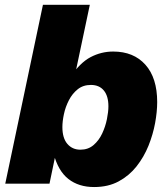

<svg xmlns="http://www.w3.org/2000/svg" viewBox="-20 -752 678 786"><path d="M365.2 13.7Q302.2 13.7 260 -19.3Q217.8 -52.2 199.2 -124L208 -122.1L182.6 0H1.5L155.8 -732.4H347.7L282.7 -424.8L266.6 -434.6Q307.1 -495.1 350.8 -518.1Q394.5 -541 443.4 -541Q526.9 -541 575.2 -487.1Q623.5 -433.1 623.5 -334Q623.5 -294.9 615 -248.3Q606.4 -201.7 587.9 -155.5Q569.3 -109.4 539.1 -71Q508.8 -32.7 465.8 -9.5Q422.9 13.7 365.2 13.7ZM309.1 -139.2Q340.8 -139.2 362.8 -158Q384.8 -176.8 398.2 -205.3Q411.6 -233.9 417.7 -264.2Q423.8 -294.4 423.8 -316.9Q423.8 -358.9 405 -381.6Q386.2 -404.3 352.1 -404.3Q320.3 -404.3 298.1 -386.5Q275.9 -368.7 262 -341.6Q248 -314.5 241.7 -284.9Q235.4 -255.4 235.4 -231.9Q235.4 -186.5 255.9 -162.8Q276.4 -139.2 309.1 -139.2Z"/></svg>

Font: Schibsted Grotesk Black
Style: Italic
Weight: 900
Italic angle: -12°
Designer: Bakken & Baeck AS, Henrik Kongsvoll
Foundry: Schibsted ASA
Version: Version 1.100;gftools[0.9.25]